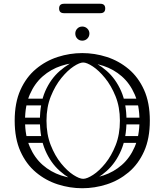

<svg xmlns="http://www.w3.org/2000/svg" viewBox="-20 -992 874 1020"><path d="M721 -351Q721 -432 695.5 -490.5Q670 -549 627 -586.5Q584 -624 529.5 -642Q475 -660 417 -660Q359 -660 304.5 -642Q250 -624 207 -586.5Q164 -549 138.5 -490.5Q113 -432 113 -351Q113 -270 138.5 -211.5Q164 -153 207 -115.5Q250 -78 304.5 -60Q359 -42 417 -42Q475 -42 529.5 -60Q584 -78 627 -115.5Q670 -153 695.5 -211.5Q721 -270 721 -351ZM58 -351Q58 -446 88.5 -514Q119 -582 171 -625.5Q223 -669 287 -689.5Q351 -710 417 -710Q483 -710 547 -689.5Q611 -669 663 -625.5Q715 -582 745.5 -514Q776 -446 776 -351Q776 -256 745.5 -188Q715 -120 663 -76.5Q611 -33 547 -12.5Q483 8 417 8Q351 8 287 -12.5Q223 -33 171 -76.5Q119 -120 88.5 -188Q58 -256 58 -351ZM222 -252Q222 -243 217 -238Q212 -233 205 -233H110Q94 -233 94 -252Q94 -269 111 -269H205Q222 -269 222 -252ZM220 -451Q220 -442 215 -437Q210 -432 203 -432H108Q92 -432 92 -451Q92 -468 109 -468H203Q220 -468 220 -451ZM214 -350Q214 -341 209 -336Q204 -331 197 -331H102Q86 -331 86 -350Q86 -367 103 -367H197Q214 -367 214 -350ZM613 -252Q613 -269 630 -269H724Q741 -269 741 -252Q741 -233 725 -233H630Q623 -233 618 -238Q613 -243 613 -252ZM615 -451Q615 -468 632 -468H726Q743 -468 743 -451Q743 -432 727 -432H632Q625 -432 620 -437Q615 -442 615 -451ZM621 -350Q621 -367 638 -367H732Q749 -367 749 -350Q749 -331 733 -331H638Q631 -331 626 -336Q621 -341 621 -350ZM439 -18 422 -42Q442 -42 474.5 -63Q507 -84 539.5 -124Q572 -164 594.5 -221Q617 -278 617 -351Q617 -423 594 -480Q571 -537 538 -577.5Q505 -618 473 -639Q441 -660 422 -660L438 -680Q498 -658 546.5 -615.5Q595 -573 623.5 -508Q652 -443 652 -351Q652 -260 623.5 -193.5Q595 -127 547 -84Q499 -41 439 -18ZM405 -18Q346 -41 297.5 -84Q249 -127 220.5 -193.5Q192 -260 192 -351Q192 -443 220.5 -508Q249 -573 298 -615.5Q347 -658 406 -680L422 -660Q403 -660 371 -639Q339 -618 306 -577.5Q273 -537 250 -480Q227 -423 227 -351Q227 -278 249.5 -221Q272 -164 304.5 -124Q337 -84 369.5 -63Q402 -42 422 -42ZM417 -776Q401 -776 390.5 -787Q380 -798 380 -814Q380 -829 390.5 -840Q401 -851 417 -851Q433 -851 444 -840Q455 -829 455 -814Q455 -798 444 -787Q433 -776 417 -776ZM320 -922Q294 -922 294 -947Q294 -972 320 -972H513Q539 -972 539 -947Q539 -922 513 -922Z"/></svg>

Font: Agu Display
Style: Regular
Weight: 400
Designer: Oluwaseun Badejo
Version: Version 1.103